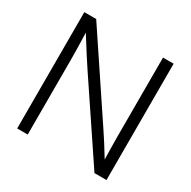

<svg xmlns="http://www.w3.org/2000/svg" viewBox="-162 -884 1033 1040"><g transform="rotate(30 354.5 -364.0)"><path d="M75.7 0V-727.5H149.9L483.9 -227.5Q501 -202.6 524.2 -165.8Q547.4 -128.9 570.3 -91.3Q569.3 -127.4 568.6 -167.2Q567.9 -207 567.9 -230.5V-727.5H634.3V0H559.1L247.6 -464.4Q229 -491.7 200.9 -535.9Q172.9 -580.1 138.2 -635.3Q140.1 -578.1 140.9 -535.4Q141.6 -492.7 141.6 -464.8V0Z"/></g></svg>

Font: Inter Display Light
Style: Regular
Weight: 300
Designer: Rasmus Andersson
Foundry: rsms
Version: Version 4.000;git-a52131595